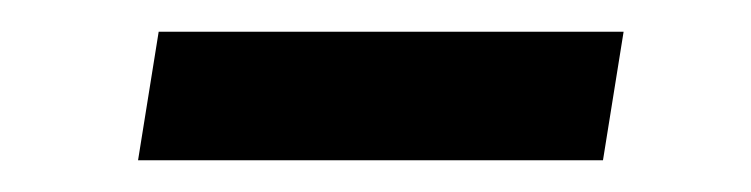

<svg xmlns="http://www.w3.org/2000/svg" viewBox="-20 -335 473 121"><path d="M67 -234 80 -315H373L360 -234Z"/></svg>

Font: Mulish ExtraLight SemiBold
Style: Italic
Weight: 600
Italic angle: -9°
Version: Version 3.603